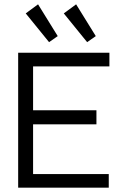

<svg xmlns="http://www.w3.org/2000/svg" viewBox="-20 -868 590 888"><path d="M64 0V-624H486V-561H133V-358H426V-293H133V-63H483V0ZM207 -673 99 -806 156 -848 247 -701ZM383 -673 275 -806 332 -848 423 -701Z"/></svg>

Font: Inconsolata SemiExpanded
Style: Regular
Weight: 400
Width: 6
Monospace: yes
Designer: Raph Levien, Cyreal, Brenton Simpson
Foundry: Raph Levien, Cyreal, Google
Version: Version 3.000; ttfautohint (v1.8.2.53-6de2)